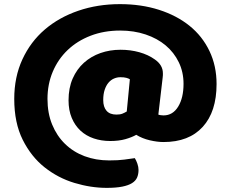

<svg xmlns="http://www.w3.org/2000/svg" viewBox="-20 -683 1109 930"><path d="M514 0Q471 0 434 -12.5Q397 -25 370 -50Q343 -75 327.5 -112Q312 -149 312 -197Q312 -257 332 -302.5Q352 -348 386.5 -379Q421 -410 466.5 -426Q512 -442 564 -442Q612 -442 655 -430Q698 -418 730 -395Q769 -368 769 -328Q769 -325 769 -319Q769 -313 768 -308L747 -128Q751 -126 759 -125Q767 -124 772 -124Q817 -124 843 -166.5Q869 -209 869 -277Q869 -334 846 -381.5Q823 -429 782.5 -463Q742 -497 685.5 -516Q629 -535 562 -535Q484 -535 419 -510Q354 -485 307.5 -440.5Q261 -396 235.5 -335.5Q210 -275 210 -204Q210 -135 232.5 -80Q255 -25 295 14Q335 53 389.5 73.5Q444 94 509 94Q554 94 582.5 90Q611 86 633 83Q640 94 645.5 110Q651 126 651 140Q651 161 644 177Q637 193 619.5 204Q602 215 572 221Q542 227 497 227Q420 227 340.5 203Q261 179 196 127.5Q131 76 90 -6Q49 -88 49 -204Q49 -310 88.5 -395.5Q128 -481 197 -540Q266 -599 359.5 -631Q453 -663 561 -663Q664 -663 750 -635.5Q836 -608 898 -558Q960 -508 994.5 -436Q1029 -364 1029 -276Q1029 -142 962 -68.5Q895 5 772 5Q742 5 705.5 -3.5Q669 -12 640 -30Q619 -18 587.5 -9Q556 0 514 0ZM609 -299Q603 -303 592 -306Q581 -309 563 -309Q547 -309 532 -302.5Q517 -296 505.5 -282.5Q494 -269 487 -248Q480 -227 480 -198Q480 -165 496 -146.5Q512 -128 544 -128Q562 -128 573 -132.5Q584 -137 594 -143Z"/></svg>

Font: Baloo
Style: Regular
Weight: 400
Designer: Sarang Kulkarni and Ek Type
Foundry: Ek Type
Version: Version 1.100;PS 1.000;hotconv 1.0.88;makeotf.lib2.5.647800;